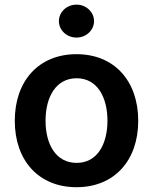

<svg xmlns="http://www.w3.org/2000/svg" viewBox="-20 -782 648 813"><path d="M304 10.7C463.8 10.7 565.3 -101.9 565.3 -270.6C565.3 -439.6 463.8 -552.6 304 -552.6C144.2 -552.6 42.6 -439.6 42.6 -270.6C42.6 -101.9 144.2 10.7 304 10.7ZM172.9 -271C172.9 -370.7 216.3 -450.6 304.7 -450.6C391.7 -450.6 435 -370.7 435 -271C435 -171.2 391.7 -92.3 304.7 -92.3C216.3 -92.3 172.9 -171.2 172.9 -271ZM229.4 -692.5C229.4 -654.1 262.8 -622.9 304 -622.9C344.8 -622.9 378.2 -654.1 378.2 -692.5C378.2 -731.2 344.8 -762.4 304 -762.4C262.8 -762.4 229.4 -731.2 229.4 -692.5Z"/></svg>

Font: Margiela Sans Semi Bold
Style: Regular
Weight: 600
Designer: Stefan Endress, Andreas Faust
Version: Version 1.100;FEAKit 1.0